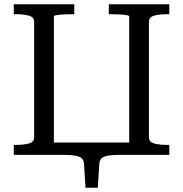

<svg xmlns="http://www.w3.org/2000/svg" viewBox="-20 -730 863 905"><path d="M45 -710H330V-663H321Q302 -663 282 -662Q262 -661 248 -659Q234 -657 234 -653V-58H589V-653Q589 -657 575 -659Q561 -661 541 -662Q521 -663 502 -663H493V-710H778V-663H767Q730 -663 706 -656Q682 -649 682 -627V-83Q682 -61 706 -54Q730 -47 767 -47H778V0H544Q511 0 490 3.5Q469 7 459 16Q449 25 448 43L441 155H383L376 43Q375 25 365 16Q355 7 334 3.5Q313 0 280 0H45V-47H56Q93 -47 117 -54Q141 -61 141 -83V-627Q141 -649 117 -656Q93 -663 56 -663H45Z"/></svg>

Font: Roboto Serif 20pt
Style: Regular
Weight: 400
Designer: Greg Gazdowicz
Foundry: Commercial Type
Version: Version 1.008